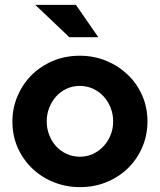

<svg xmlns="http://www.w3.org/2000/svg" viewBox="-20 -759 657 789"><path d="M31 0ZM31 -260Q31 -314 51.5 -363Q72 -412 108.5 -449Q145 -486 196 -508Q247 -530 308 -530Q365 -530 415.5 -509.5Q466 -489 504 -453Q542 -417 564 -367.5Q586 -318 586 -260Q586 -205 565.5 -156Q545 -107 508 -70Q471 -33 420 -11.5Q369 10 308 10Q253 10 203 -9.5Q153 -29 114.5 -65Q76 -101 53.5 -150.5Q31 -200 31 -260ZM308 -115Q337 -115 362 -126.5Q387 -138 405.5 -158Q424 -178 434.5 -204Q445 -230 445 -260Q445 -290 434.5 -316.5Q424 -343 405.5 -363Q387 -383 362 -394.5Q337 -406 308 -406Q279 -406 254 -394.5Q229 -383 211 -363Q193 -343 182.5 -316.5Q172 -290 172 -260Q172 -230 182.5 -203.5Q193 -177 211 -157.5Q229 -138 254 -126.5Q279 -115 308 -115ZM292 -739 384 -606H265L125 -739Z"/></svg>

Font: Rosa Sans
Style: Bold
Weight: 700
Designer: Pentagram / MCKL
Foundry: Pentagram / MCKL
Version: Version 1.005;September 16, 2019;FontCreator 11.5.0.2425 64-